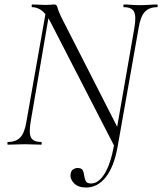

<svg xmlns="http://www.w3.org/2000/svg" viewBox="-20 -645 723 856"><path d="M492 11 207 -543Q186 -584 165.5 -598.5Q145 -613 124 -613Q121 -613 121 -619Q121 -625 124 -625Q138 -625 154.5 -624Q171 -623 184 -623Q196 -623 206.5 -624Q217 -625 222 -625Q233 -625 235.5 -613.5Q238 -602 251 -573L510 -65L504 11Q503 14 498.5 14.5Q494 15 492 11ZM15 0Q13 0 13 -6Q13 -12 15 -12Q51 -12 70.5 -32.5Q90 -53 98 -104L186 -602L202 -600L117 -104Q108 -53 118 -32.5Q128 -12 164 -12Q166 -12 166 -6Q166 0 164 0Q148 0 130.5 -1Q113 -2 90 -2Q70 -2 51 -1Q32 0 15 0ZM504 11 492 -20 579 -520Q588 -571 578 -592Q568 -613 532 -613Q530 -613 530 -619Q530 -625 532 -625Q548 -625 565.5 -623.5Q583 -622 606 -622Q626 -622 645 -623.5Q664 -625 681 -625Q683 -625 683 -619Q683 -613 681 -613Q645 -613 625.5 -592Q606 -571 598 -520ZM364 191Q328 191 309.5 171.5Q291 152 295 130Q297 116 306.5 110Q316 104 326 104Q344 104 349 114.5Q354 125 355.5 138.5Q357 152 362.5 162.5Q368 173 386 173Q419 173 446 130Q473 87 489 0L504 11Q488 99 451.5 145Q415 191 364 191Z"/></svg>

Font: Cormorant Garamond Light Light
Style: Italic
Weight: 300
Italic angle: -10°
Version: Version 4.001